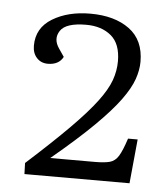

<svg xmlns="http://www.w3.org/2000/svg" viewBox="-41 -874 458 537"><g transform="rotate(5 188.0 -605.5)"><path d="M183 -805Q126 -805 110.5 -781.5Q95 -758 113 -732L128 -710Q116 -687 85 -687Q66 -687 54 -700Q42 -713 42 -734Q42 -784 85.5 -810.5Q129 -837 192 -837Q260 -837 301.5 -806.5Q343 -776 343 -715Q343 -692 334 -666Q325 -640 301 -607Q277 -574 232 -529.5Q187 -485 115 -425H240Q267 -425 282 -429Q297 -433 306.5 -448.5Q316 -464 327 -498H354L342 -374H47L46 -405Q119 -471 165 -517.5Q211 -564 236 -597.5Q261 -631 270.5 -657.5Q280 -684 280 -711Q280 -760 253 -782.5Q226 -805 183 -805Z"/></g></svg>

Font: Literata 36pt Light
Style: Italic
Weight: 300
Italic angle: -2°
Designer: Latin by Veronika Burian and Jose Scaglione. Greek by Irene Vlachou. Cyrillic by Vera Evstafieva
Foundry: TypeTogether
Version: Version 3.002